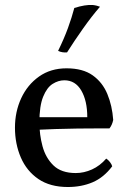

<svg xmlns="http://www.w3.org/2000/svg" viewBox="-20 -741 514 770"><path d="M252 9Q181 9 134 -23Q87 -55 63.5 -109.5Q40 -164 40 -229Q40 -293 65 -347Q90 -401 136.5 -434Q183 -467 247 -467Q312 -467 351.5 -439Q391 -411 410.5 -364Q430 -317 434 -260Q430 -240 419 -226Q402 -226 368 -226Q334 -226 291 -225.5Q248 -225 203 -223.5Q158 -222 118 -220V-271H330Q330 -337 306 -378Q282 -419 238 -419Q214 -419 191 -404.5Q168 -390 153 -353Q138 -316 138 -250Q138 -201 150.5 -154.5Q163 -108 194.5 -77.5Q226 -47 284 -47Q317 -47 349 -61.5Q381 -76 406 -105Q414 -100 421 -91Q428 -82 430 -74Q396 -29 351.5 -10Q307 9 252 9ZM249 -531Q240 -530 230.5 -531.5Q221 -533 213 -537Q237 -586 252.5 -628.5Q268 -671 278 -709Q300 -716 318.5 -719Q337 -722 352 -721Q361 -720 368.5 -718Q376 -716 381 -714Q348 -676 313 -626.5Q278 -577 249 -531Z"/></svg>

Font: Vollkorn
Style: Regular
Weight: 400
Designer: Friedrich Althausen
Foundry: Friedrich Althausen
Version: Version 4.104